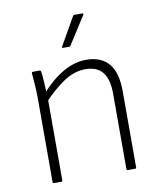

<svg xmlns="http://www.w3.org/2000/svg" viewBox="-79 -754 683 817"><g transform="rotate(-10 262.5 -345.0)"><path d="M407 0Q402 0 402 -5V-331Q402 -394 377.5 -424Q353 -454 304 -454Q256 -454 211 -424.5Q166 -395 116 -342V-382Q148 -418 180.5 -442.5Q213 -467 246 -480Q279 -493 313 -493Q377 -493 410.5 -454.5Q444 -416 444 -334V-5Q444 0 438 0ZM88 0Q83 0 83 -5V-367Q83 -394 81 -423Q79 -452 77 -475Q76 -482 82 -482H112Q116 -482 117 -476Q120 -455 121.5 -427.5Q123 -400 124 -376L125 -363V-5Q125 0 119 0ZM226 -560Q220 -560 223 -566L291 -685Q293 -690 297 -690H331Q335 -690 336 -687.5Q337 -685 335 -683L259 -564Q257 -560 253 -560Z"/></g></svg>

Font: Sofia Sans Semi Condensed ExtraLight
Style: Regular
Weight: 250
Version: Version 4.100